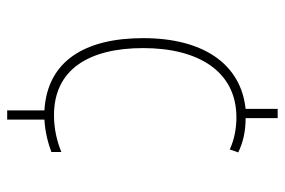

<svg xmlns="http://www.w3.org/2000/svg" viewBox="-146 -618 774 521"><g transform="rotate(90 240.5 -357.0)"><path d="M300 -637V-724H275V-637C153 -624 83 -522 83 -359C83 -201 145 -99 279 -91V10H304V-91C340 -93 371 -102 392 -110V-137C363 -125 329 -117 292 -117C168 -117 110 -212 110 -359C110 -510 174 -612 298 -612C326 -612 357 -607 385 -594L393 -617C366 -630 337 -637 300 -637Z"/></g></svg>

Font: Noto Sans Oriya Cond Thin
Style: Regular
Weight: 100
Width: 3
Designer: Amélie Bonet and Sol Matas
Foundry: Google LLC
Version: Version 2.006